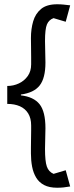

<svg xmlns="http://www.w3.org/2000/svg" viewBox="-20 -719 349 900"><path d="M248 161Q211 161 187 148.5Q163 136 149.5 113.5Q136 91 130.5 62Q125 33 125 1Q125 -8 125 -27Q125 -46 125.5 -67.5Q126 -89 126 -106.5Q126 -124 126 -131Q126 -165 112 -187.5Q98 -210 73 -221Q48 -232 14 -232V-316Q43 -316 68.5 -328Q94 -340 110 -362.5Q126 -385 126 -417Q126 -427 126 -451.5Q126 -476 125.5 -501.5Q125 -527 125 -540Q125 -583 135.5 -619Q146 -655 172.5 -677Q199 -699 248 -699Q264 -699 278 -697.5Q292 -696 309 -694L288 -617L231 -634Q209 -626 200 -604.5Q191 -583 191 -527Q191 -502 192 -476Q193 -450 193 -426Q193 -353 166 -318.5Q139 -284 78 -276V-272Q138 -265 165.5 -230.5Q193 -196 193 -118Q193 -94 192 -69.5Q191 -45 191 -21Q191 37 199.5 61.5Q208 86 231 96L288 79L309 155Q292 158 278 159.5Q264 161 248 161Z"/></svg>

Font: Kreon Light Light
Style: Regular
Weight: 300
Version: Version 2.002